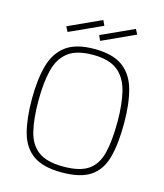

<svg xmlns="http://www.w3.org/2000/svg" viewBox="-128 -975 922 1079"><g transform="rotate(15 333.0 -435.0)"><path d="M333 9Q225 9 167 -31.5Q109 -72 87 -151.5Q65 -231 65 -347Q65 -461 87.5 -542Q110 -623 168 -666Q226 -709 333 -709Q440 -709 498 -666.5Q556 -624 578.5 -543Q601 -462 601 -347Q601 -226 579 -147Q557 -68 499 -29.5Q441 9 333 9ZM333 -25Q430 -25 479 -59.5Q528 -94 545.5 -165.5Q563 -237 563 -347Q563 -451 544.5 -524Q526 -597 476.5 -636Q427 -675 333 -675Q238 -675 188.5 -636.5Q139 -598 121 -525Q103 -452 103 -347Q103 -242 120.5 -170Q138 -98 187.5 -61.5Q237 -25 333 -25ZM351 -761 337 -791 528 -878 543 -849ZM161 -762 146 -791 338 -879 352 -849Z"/></g></svg>

Font: TitilliumWeb ExtraLight
Style: Regular
Weight: 400
Designer: Mohamed Gaber, Accademia di Belle Arti di Urbino and others
Foundry: Kief Type Foundry, Accademia di Belle Arti di Urbino and others
Version: Version 3.000; ttfautohint (v1.8.2)